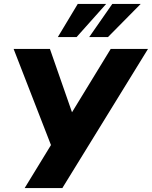

<svg xmlns="http://www.w3.org/2000/svg" viewBox="-20 -953 770 973"><path d="M105 0 253 -242 248 -193 49 -705H233L354 -358H329L541 -705H730L296 0ZM273 -765 374 -933H518L368 -765ZM432 -765 549 -933H693L527 -765Z"/></svg>

Font: Nunito Sans 10pt SemiCondensed Black
Style: Italic
Weight: 900
Width: 4
Italic angle: -9°
Designer: Vernon Adams
Foundry: Vernon Adams
Version: Version 3.101;gftools[0.9.27]